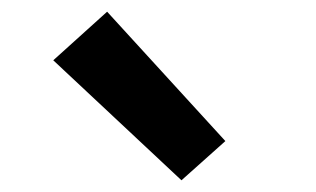

<svg xmlns="http://www.w3.org/2000/svg" viewBox="-20 -825 540 328"><path d="M290 -517 71 -722 163 -805 365 -584Z"/></svg>

Font: Iosevka SS01
Style: Bold
Weight: 700
Monospace: yes
Designer: Belleve Invis
Foundry: Belleve Invis
Version: 2.3.3; ttfautohint (v1.8.3)